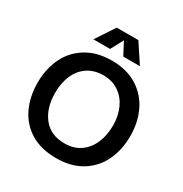

<svg xmlns="http://www.w3.org/2000/svg" viewBox="-222 -1159 1287 1347"><g transform="rotate(30 421.0 -486.0)"><path d="M46 0ZM46 -378Q46 -489 88.5 -578Q131 -667 216 -719.5Q301 -772 422 -772Q542 -772 626.5 -719.5Q711 -667 754 -577.5Q797 -488 797 -378Q797 -265 754 -175.5Q711 -86 626.5 -34.5Q542 17 422 17Q300 17 215.5 -34.5Q131 -86 88.5 -175.5Q46 -265 46 -378ZM655 -381Q655 -458 627 -519.5Q599 -581 546.5 -617Q494 -653 422 -653Q347 -653 294 -617Q241 -581 214.5 -518.5Q188 -456 188 -378Q188 -255 248.5 -178.5Q309 -102 422 -102Q495 -102 547.5 -138Q600 -174 627.5 -237.5Q655 -301 655 -381ZM475 -836 422 -937 368 -836H233L334 -989H509L610 -836Z"/></g></svg>

Font: Biryani
Style: Bold
Weight: 700
Designer: Dan Reynolds and Mathieu Reguer
Foundry: Dan Reynolds and Mathieu Reguer
Version: Version 1.004; ttfautohint (v1.1) -l 5 -r 5 -G 72 -x 0 -D la